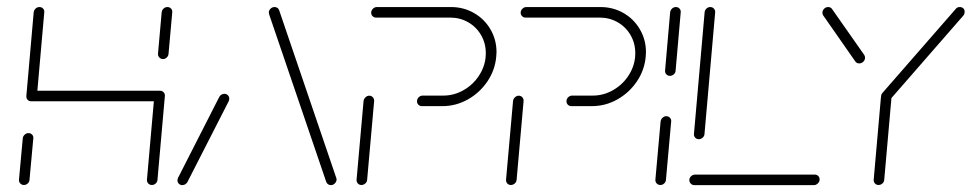

<svg xmlns="http://www.w3.org/2000/svg" viewBox="-20 -539 2829 559"><path d="M49.6 -0.4Q43.3 -0.4 39.1 -4.8Q34.8 -9.3 35.2 -15.6L46.3 -136.3Q47 -142.6 51.9 -147Q56.7 -151.5 63 -151.5Q69.3 -151.5 73.5 -147Q77.8 -142.6 77 -136.3L65.9 -15.6Q65.6 -9.3 60.7 -4.8Q55.9 -0.4 49.6 -0.4ZM94.8 -518.5Q101.1 -518.5 105.4 -514.1Q109.6 -509.6 108.9 -503.3L87.4 -259.3Q87 -253 82 -248.5Q77 -244.1 70.7 -244.1Q64.4 -244.1 60.4 -248.5Q56.3 -253 56.7 -259.3L78.1 -503.3Q78.9 -509.6 83.7 -514.1Q88.5 -518.5 94.8 -518.5ZM443.3 -244.1H70.7L73.3 -274.8H445.9ZM445.9 -274.8Q452.2 -274.8 456.5 -270.2Q460.7 -265.6 460 -259.3L438.5 -15.6Q438.1 -9.3 433.3 -4.8Q428.5 -0.4 422.2 -0.4Q415.9 -0.4 411.7 -4.8Q407.4 -9.3 407.8 -15.6L429.3 -259.3Q430 -265.6 434.8 -270.2Q439.6 -274.8 445.9 -274.8ZM454.4 -367Q448.1 -367 443.9 -371.7Q439.6 -376.3 440 -382.6L450.7 -503.3Q451.5 -509.6 456.3 -514.1Q461.1 -518.5 467.4 -518.5Q473.7 -518.5 478 -514.1Q482.2 -509.6 481.5 -503.3L470.7 -382.6Q470.4 -376.3 465.6 -371.7Q460.7 -367 454.4 -367Z M510.7 0Q504.8 0 500.7 -4.1Q496.7 -8.1 496.7 -14.1Q496.7 -17.8 498.5 -21.5L618.5 -257Q620.7 -261.1 624.8 -263.5Q628.9 -265.9 633.3 -265.9Q639.6 -265.9 643.9 -261.3Q648.1 -256.7 647.4 -250.4Q647.4 -248.1 645.9 -244.4L525.6 -8.9Q523.3 -4.8 519.3 -2.4Q515.2 0 510.7 0ZM960 -15.6Q959.3 -9.3 954.4 -4.6Q949.6 0 943.3 0Q938.9 0 935.4 -2.4Q931.9 -4.8 930 -8.9L764.4 -494.8Q762.6 -500 762.6 -503.3Q763.3 -509.6 768.1 -514.1Q773 -518.5 779.3 -518.5Q784.1 -518.5 787.6 -516.1Q791.1 -513.7 792.6 -509.6L958.1 -23.7Q960 -19.6 960 -15.6Z M1032.2 -0.4Q1025.9 -0.4 1021.9 -4.8Q1017.8 -9.3 1018.1 -15.6L1038.5 -244.8Q1039.3 -251.1 1044.1 -255.7Q1048.9 -260.4 1055.2 -260.4Q1061.5 -260.4 1065.6 -255.7Q1069.6 -251.1 1069.3 -244.8L1048.9 -15.6Q1048.5 -9.3 1043.5 -4.8Q1038.5 -0.4 1032.2 -0.4ZM1194.1 -244.1Q1194.1 -251.1 1199.1 -255.9Q1204.1 -260.7 1210.7 -260.7H1270.7Q1303 -260.7 1331.5 -277.6Q1360 -294.4 1377.2 -323Q1394.4 -351.5 1394.4 -384.1Q1394.4 -413 1380.7 -436.7Q1367 -460.4 1343.3 -474.1Q1319.6 -487.8 1290.4 -487.8H1074.8Q1068.9 -487.8 1064.8 -491.9Q1060.7 -495.9 1060.7 -501.9Q1060.7 -508.5 1065.7 -513.5Q1070.7 -518.5 1077.4 -518.5H1293Q1329.6 -518.5 1360 -501.1Q1390.4 -483.7 1408 -453.5Q1425.6 -423.3 1425.6 -387Q1425.6 -383.3 1424.8 -374.4Q1421.5 -335.2 1399.1 -302Q1376.7 -268.9 1342 -249.4Q1307.4 -230 1268.1 -230H1208.1Q1202.2 -230 1198.1 -234.1Q1194.1 -238.1 1194.1 -244.1Z M1467.4 -0.4Q1461.1 -0.4 1457 -4.8Q1453 -9.3 1453.3 -15.6L1473.7 -244.8Q1474.4 -251.1 1479.3 -255.7Q1484.1 -260.4 1490.4 -260.4Q1496.7 -260.4 1500.7 -255.7Q1504.8 -251.1 1504.4 -244.8L1484.1 -15.6Q1483.7 -9.3 1478.7 -4.8Q1473.7 -0.4 1467.4 -0.4ZM1629.3 -244.1Q1629.3 -251.1 1634.3 -255.9Q1639.3 -260.7 1645.9 -260.7H1705.9Q1738.1 -260.7 1766.7 -277.6Q1795.2 -294.4 1812.4 -323Q1829.6 -351.5 1829.6 -384.1Q1829.6 -413 1815.9 -436.7Q1802.2 -460.4 1778.5 -474.1Q1754.8 -487.8 1725.6 -487.8H1510Q1504.1 -487.8 1500 -491.9Q1495.9 -495.9 1495.9 -501.9Q1495.9 -508.5 1500.9 -513.5Q1505.9 -518.5 1512.6 -518.5H1728.1Q1764.8 -518.5 1795.2 -501.1Q1825.6 -483.7 1843.1 -453.5Q1860.7 -423.3 1860.7 -387Q1860.7 -383.3 1860 -374.4Q1856.7 -335.2 1834.3 -302Q1811.9 -268.9 1777.2 -249.4Q1742.6 -230 1703.3 -230H1643.3Q1637.4 -230 1633.3 -234.1Q1629.3 -238.1 1629.3 -244.1Z M1902.6 -0.4Q1896.3 -0.4 1892 -4.8Q1887.8 -9.3 1888.1 -15.6L1903.3 -185.2Q1904.1 -191.5 1908.9 -196.1Q1913.7 -200.7 1920 -200.7Q1926.3 -200.7 1930.6 -196.1Q1934.8 -191.5 1934.1 -185.2L1918.9 -15.6Q1918.5 -9.3 1913.7 -4.8Q1908.9 -0.4 1902.6 -0.4ZM1930.4 -318.1Q1924.1 -318.1 1920 -322.6Q1915.9 -327 1916.3 -333.3L1931.1 -503.3Q1931.9 -509.6 1936.7 -514.1Q1941.5 -518.5 1947.8 -518.5Q1954.1 -518.5 1958.3 -514.1Q1962.6 -509.6 1961.9 -503.3L1947 -333.3Q1946.7 -327 1941.7 -322.6Q1936.7 -318.1 1930.4 -318.1Z M2366.3 -16.7Q2366.3 -10 2361.1 -5Q2355.9 0 2349.6 0H2001.5Q1995.6 0 1991.3 -4.3Q1987 -8.5 1987 -14.8Q1987 -21.1 1992 -25.9Q1997 -30.7 2003.7 -30.7H2352.2Q2358.1 -30.7 2362.2 -26.7Q2366.3 -22.6 2366.3 -16.7ZM2014.4 -133.7Q2008.1 -133.7 2004.1 -138.1Q2000 -142.6 2000.4 -148.9L2031.5 -503.3Q2031.9 -509.3 2036.7 -513.9Q2041.5 -518.5 2047.8 -518.5Q2054.1 -518.5 2058.3 -514.1Q2062.6 -509.6 2062.2 -503.3L2031.1 -148.9Q2030.7 -142.6 2025.7 -138.1Q2020.7 -133.7 2014.4 -133.7Z M2561.5 -271.5Q2567.8 -271.5 2572 -266.9Q2576.3 -262.2 2575.6 -255.9L2554.4 -15.6Q2554.1 -9.3 2549.1 -4.8Q2544.1 -0.4 2537.8 -0.4Q2531.5 -0.4 2527.4 -4.8Q2523.3 -9.3 2523.7 -15.6L2544.8 -255.9Q2545.6 -262.2 2550.4 -266.9Q2555.2 -271.5 2561.5 -271.5ZM2498.5 -371.1Q2498.5 -364.1 2493.5 -359.3Q2488.5 -354.4 2481.9 -354.4Q2474.1 -354.4 2470 -360.4L2377 -493.7Q2374.4 -496.7 2374.4 -503.3Q2375.2 -509.6 2380 -514.1Q2384.8 -518.5 2391.1 -518.5Q2394.8 -518.5 2398 -516.9Q2401.1 -515.2 2402.6 -512.6L2496.3 -378.9Q2498.5 -375.2 2498.5 -371.1ZM2774.4 -518.5Q2780.4 -518.5 2784.4 -514.8Q2788.5 -511.1 2788.5 -505.2Q2788.5 -498.5 2784.8 -493.7L2571.9 -249.6Q2566.7 -243.7 2559.3 -243.7Q2553.3 -243.7 2549.3 -247.6Q2545.2 -251.5 2545.2 -257.4Q2545.2 -263.7 2548.9 -268.1L2762.6 -513Q2766.7 -518.5 2774.4 -518.5Z"/></svg>

Font: 26F Galaxy Sans Ultra Light
Style: Italic
Weight: 200
Italic angle: -5°
Designer: C₂₉H₂₅N₃O₅
Version: Version 1.200